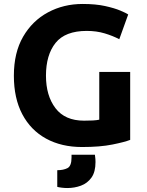

<svg xmlns="http://www.w3.org/2000/svg" viewBox="-20 -729 742 969"><path d="M394 13Q290 13 212.5 -29.5Q135 -72 92.5 -152.5Q50 -233 50 -347Q50 -463 96.5 -543.5Q143 -624 222 -666.5Q301 -709 397 -709Q463 -709 510.5 -698.5Q558 -688 587.5 -675.5Q617 -663 627 -656L582 -531Q550 -548 508.5 -560.5Q467 -573 418 -573Q309 -573 260.5 -512.5Q212 -452 212 -347Q212 -246 260 -183Q308 -120 404 -120Q430 -120 448.5 -121Q467 -122 481 -125V-366H637V-23Q609 -12 547 0.5Q485 13 394 13ZM320 220Q305 220 290 218Q275 216 269 214V130Q300 130 320.5 119.5Q341 109 341 66V52H459Q461 63 461.5 74Q462 85 462 89Q462 139 441.5 167.5Q421 196 388.5 208Q356 220 320 220Z"/></svg>

Font: Ubuntu Sans ExtraBold
Style: Regular
Weight: 800
Designer: Dalton Maag Ltd
Foundry: Dalton Maag Ltd
Version: Version 1.006; ttfautohint (v1.8.4.7-5d5b)